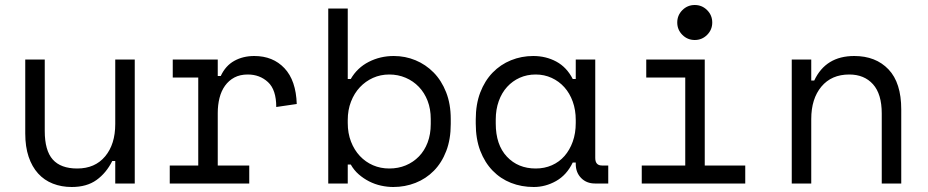

<svg xmlns="http://www.w3.org/2000/svg" viewBox="-20 -734 3712 768"><path d="M441 -496H519V0H441V-90H429Q405 -42 366 -14Q327 14 267 14Q226 14 191.5 0.5Q157 -13 132.5 -40Q108 -67 94.5 -107Q81 -147 81 -200V-496H159V-210Q159 -132 191 -96Q223 -60 289 -60Q360 -60 400.5 -108.5Q441 -157 441 -238Z M671 -496H851V-430H863Q882 -471 917 -490.5Q952 -510 997 -510Q1072 -510 1118 -461Q1164 -412 1167 -318L1085 -306Q1085 -375 1052 -405.5Q1019 -436 971 -436Q940 -436 917.5 -424Q895 -412 880 -391Q865 -370 858 -342Q851 -314 851 -282V-72H977V0H659V-72H773V-424H671Z M1371 0H1293V-700H1371V-418H1383Q1409 -463 1455 -486.5Q1501 -510 1555 -510Q1601 -510 1642 -493Q1683 -476 1714.5 -444Q1746 -412 1764.5 -365Q1783 -318 1783 -258V-238Q1783 -177 1765 -130Q1747 -83 1715.5 -51Q1684 -19 1642 -2.5Q1600 14 1553 14Q1529 14 1504 8.5Q1479 3 1456.5 -8.5Q1434 -20 1415 -36.5Q1396 -53 1383 -76H1371ZM1537 -60Q1573 -60 1603 -72.5Q1633 -85 1655.5 -108Q1678 -131 1690.5 -164Q1703 -197 1703 -238V-258Q1703 -298 1690.5 -330.5Q1678 -363 1655.5 -386.5Q1633 -410 1602.5 -423Q1572 -436 1537 -436Q1502 -436 1472 -422.5Q1442 -409 1419.5 -385Q1397 -361 1384 -327.5Q1371 -294 1371 -254V-242Q1371 -201 1384 -167.5Q1397 -134 1419.5 -110Q1442 -86 1472 -73Q1502 -60 1537 -60Z M2283 -84H2271Q2247 -34 2204.5 -10Q2162 14 2115 14Q2066 14 2024 -2.5Q1982 -19 1950.5 -51.5Q1919 -84 1901 -131Q1883 -178 1883 -240V-256Q1883 -317 1901 -364Q1919 -411 1950.5 -443.5Q1982 -476 2024 -493Q2066 -510 2113 -510Q2164 -510 2205.5 -487.5Q2247 -465 2271 -418H2283V-496H2361V-102Q2361 -72 2388 -72H2413V0H2360Q2326 0 2304.5 -22Q2283 -44 2283 -78ZM2123 -60Q2158 -60 2187.5 -73Q2217 -86 2238 -110Q2259 -134 2271 -167.5Q2283 -201 2283 -242V-254Q2283 -294 2271 -327.5Q2259 -361 2237.5 -385Q2216 -409 2186.5 -422.5Q2157 -436 2123 -436Q2088 -436 2059 -423Q2030 -410 2008.5 -386.5Q1987 -363 1975 -329.5Q1963 -296 1963 -256V-240Q1963 -155 2007.5 -107.5Q2052 -60 2123 -60Z M2689 -644Q2689 -673 2709.5 -693.5Q2730 -714 2759 -714Q2788 -714 2808.5 -693.5Q2829 -673 2829 -644Q2829 -615 2808.5 -594.5Q2788 -574 2759 -574Q2730 -574 2709.5 -594.5Q2689 -615 2689 -644ZM2547 -72H2721V-424H2565V-496H2799V-72H2961V0H2547Z M3225 0H3147V-496H3225V-412H3237Q3283 -510 3397 -510Q3483 -510 3534 -456.5Q3585 -403 3585 -296V0H3507V-280Q3507 -358 3472 -397Q3437 -436 3377 -436Q3306 -436 3265.5 -387.5Q3225 -339 3225 -258Z"/></svg>

Font: Space Mono
Style: Regular
Weight: 400
Monospace: yes
Designer: Colophon Foundry / Benjamin Critton
Foundry: Colophon Foundry
Version: Version 1.000;PS 1.003;hotconv 1.0.81;makeotf.lib2.5.63406